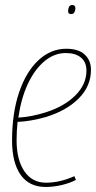

<svg xmlns="http://www.w3.org/2000/svg" viewBox="-20 -734 382 764"><path d="M282 -18Q257 -5 224.5 2.5Q192 10 162 10Q96 10 62 -38.5Q28 -87 28 -175Q28 -284 56 -366.5Q84 -449 133 -494.5Q182 -540 244 -540Q292 -540 317 -517Q342 -494 342 -456Q342 -391 293 -342Q244 -293 161 -268Q133 -260 104.5 -255Q76 -250 50 -249Q46 -213 46 -176Q46 -98 77 -52.5Q108 -7 163 -7Q218 -7 276 -33ZM242 -523Q196 -523 157 -490.5Q118 -458 91 -400.5Q64 -343 53 -266Q105 -269 162 -287Q235 -310 279.5 -354Q324 -398 324 -453Q324 -487 302 -505Q280 -523 242 -523ZM263 -678Q251 -678 251 -689Q251 -699 254.5 -706.5Q258 -714 268 -714Q280 -714 280 -701Q280 -692 276 -685Q272 -678 263 -678Z"/></svg>

Font: Georama SemiCondensed Thin
Style: Italic
Weight: 100
Width: 4
Italic angle: -9°
Designer: Jean-Baptiste Levee
Foundry: Production Type
Version: Version 1.000